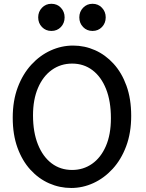

<svg xmlns="http://www.w3.org/2000/svg" viewBox="-20 -961 757 994"><path d="M554.2 -349.1Q554.2 -437 529.1 -500.2Q503.9 -563.5 458.7 -597.7Q413.6 -631.8 353.5 -631.8Q294.4 -631.8 248.5 -599.1Q202.6 -566.4 176.8 -506.1Q150.9 -445.8 150.9 -363.8Q150.9 -276.9 176.3 -213.4Q201.7 -149.9 247.1 -115.5Q292.5 -81.1 353.5 -81.1Q411.1 -81.1 456.5 -112.8Q502 -144.5 528.1 -204.6Q554.2 -264.6 554.2 -349.1ZM659.2 -361.3Q659.2 -273.4 633.3 -204.1Q607.4 -134.8 563.2 -86.7Q519 -38.6 463.6 -13.2Q408.2 12.2 348.6 12.2Q289.1 12.2 234.6 -11.7Q180.2 -35.6 137.7 -82Q95.2 -128.4 70.6 -196Q45.9 -263.7 45.9 -351.6Q45.9 -439.5 71.8 -508.5Q97.7 -577.6 142.1 -626Q186.5 -674.3 242.4 -699.7Q298.3 -725.1 358.4 -725.1Q418 -725.1 471.9 -701.2Q525.9 -677.2 568.1 -630.9Q610.4 -584.5 634.8 -516.8Q659.2 -449.2 659.2 -361.3ZM390.6 -871.1Q390.6 -900.4 410.2 -920.9Q429.7 -941.4 459 -941.4Q488.3 -941.4 507.8 -920.9Q527.3 -900.4 527.3 -871.1Q527.3 -841.3 507.8 -821Q488.3 -800.8 459 -800.8Q429.7 -800.8 410.2 -821Q390.6 -841.3 390.6 -871.1ZM177.7 -871.1Q177.7 -900.4 197.3 -920.9Q216.8 -941.4 246.1 -941.4Q275.9 -941.4 295.2 -920.9Q314.5 -900.4 314.5 -871.1Q314.5 -841.3 295.2 -821Q275.9 -800.8 246.1 -800.8Q216.8 -800.8 197.3 -821Q177.7 -841.3 177.7 -871.1Z"/></svg>

Font: Kanchenjunga Medium
Style: Regular
Weight: 500
Version: Version 2.001